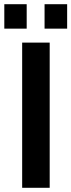

<svg xmlns="http://www.w3.org/2000/svg" viewBox="-40 -893 339 913"><path d="M65.4 -690.4H196.3V0H65.4ZM171.9 -873H279.3V-756.8H171.9ZM-19.5 -873H86.9V-756.8H-19.5Z"/></svg>

Font: Dinish
Style: Bold
Weight: 700
Designer: Bert Driehuis
Foundry: Playbeing
Version: Version 3.006; git-39231f3c-release